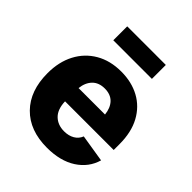

<svg xmlns="http://www.w3.org/2000/svg" viewBox="-207 -874 1015 1015"><g transform="rotate(45 300.5 -367.0)"><path d="M310.5 10.3Q181.6 10.3 107.9 -64.7Q34.2 -139.6 34.2 -271Q34.2 -355.5 67.4 -418.7Q100.6 -481.9 161.4 -517.3Q222.2 -552.7 304.2 -552.7Q381.8 -552.7 441.4 -520.5Q501 -488.3 534.9 -426Q568.8 -363.8 568.8 -273.9V-231H205.1Q207 -172.9 236.6 -144Q266.1 -115.2 313.5 -115.2Q347.2 -115.2 371.6 -129.4Q396 -143.6 406.2 -169.9L560.5 -145Q540 -73.7 475.1 -31.7Q410.2 10.3 310.5 10.3ZM206.1 -331.1H403.8Q398.9 -376.5 374.3 -402.1Q349.6 -427.7 305.7 -427.7Q261.7 -427.7 236.3 -401.6Q210.9 -375.5 206.1 -331.1ZM445.8 -743.7V-639.6H157.2V-743.7Z"/></g></svg>

Font: Inter Extra Bold
Style: Regular
Weight: 800
Designer: Rasmus Andersson
Foundry: rsms
Version: Version 4.000;git-3c8e0fc